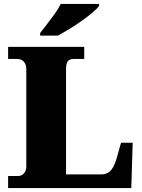

<svg xmlns="http://www.w3.org/2000/svg" viewBox="-20 -951 717 971"><path d="M21 0V-61H74Q83 -61 92 -66.5Q101 -72 107 -83Q113 -94 113 -109V-602Q113 -619 106.5 -630.5Q100 -642 89.5 -647.5Q79 -653 66 -653H21V-714H406V-653H357Q339 -653 330 -647.5Q321 -642 317.5 -631Q314 -620 314 -604V-69H492Q510 -69 524.5 -76.5Q539 -84 550.5 -103Q562 -122 571 -154L592 -229H651L644 0ZM183 -784Q198 -803 218 -829Q238 -855 257.5 -882Q277 -909 287 -931H481V-921Q472 -908 448.5 -888Q425 -868 394 -846Q363 -824 331 -804.5Q299 -785 273 -771H183Z"/></svg>

Font: Noto Serif Gujarati Black
Style: Regular
Weight: 900
Version: Version 2.102